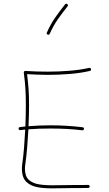

<svg xmlns="http://www.w3.org/2000/svg" viewBox="-20 -1044 596 1052"><path d="M82 -338.4Q81.1 -346.7 89.4 -347.7Q104.5 -349.6 119.1 -351.1Q121.6 -412.1 121.6 -468.8Q121.6 -521.5 119.1 -559.3Q116.7 -597.2 110.4 -646Q109.9 -648.4 112.1 -652.1Q114.3 -655.8 119.1 -655.3Q149.9 -653.3 180.9 -652.3Q211.9 -651.4 242.7 -651.4Q300.3 -651.4 360.1 -656.2Q419.9 -661.1 468.3 -671.9Q476.6 -673.8 478.5 -665.5Q480.5 -657.2 472.2 -655.3Q422.4 -643.6 361.6 -638.7Q300.8 -633.8 242.7 -633.8Q214.4 -633.8 185.5 -635Q156.7 -636.2 128.4 -637.7Q133.8 -592.3 136.5 -555.9Q139.2 -519.5 139.2 -468.8Q139.2 -414.1 136.2 -352.5Q193.8 -357.4 256.3 -357.4Q301.3 -357.4 345.2 -354.7Q389.2 -352.1 432.6 -346.7Q440.9 -345.7 439.9 -337.4Q439 -329.1 430.7 -330.1Q387.7 -335.4 344.2 -337.6Q300.8 -339.8 256.3 -339.8Q224.6 -339.8 195.1 -338.9Q165.5 -337.9 135.7 -335.4Q132.8 -284.2 128.7 -234.6Q124.5 -185.1 118.7 -144Q116.7 -132.3 116.7 -119.6Q116.7 -78.1 137.9 -58.6Q159.2 -39.1 196.8 -33.4Q234.4 -27.8 283.2 -29.1Q332 -30.3 387.2 -30.3Q406.7 -30.3 425.5 -30.3Q444.3 -30.3 462.4 -30.8Q471.2 -30.8 471.2 -22.5Q471.2 -14.2 462.4 -14.2Q444.3 -13.7 425.5 -13.7Q406.7 -13.7 387.2 -13.7Q334.5 -13.7 283.4 -12.2Q232.4 -10.7 190.9 -17.3Q149.4 -23.9 124.8 -47.1Q100.1 -70.3 100.1 -119.6Q100.1 -133.8 102.1 -147Q107.9 -187 111.8 -235.4Q115.7 -283.7 118.2 -334Q105 -332.5 91.3 -331.1Q83 -330.1 82 -338.4ZM348.6 -1021.5Q355.5 -1015.6 350.1 -1009.3Q322.8 -975.1 298.1 -940.2Q273.4 -905.3 252.4 -858.9Q249 -851.1 241.2 -854.5Q233.4 -857.9 236.8 -865.7Q258.3 -913.6 283.7 -949.7Q309.1 -985.8 336.4 -1020Q342.3 -1026.9 348.6 -1021.5Z"/></svg>

Font: Mikhak-DS2-FD Thin
Style: Regular
Weight: 100
Designer: Amin Abedi
Version: Version 3.2